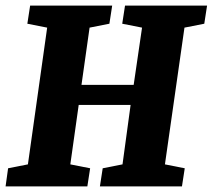

<svg xmlns="http://www.w3.org/2000/svg" viewBox="-32 -668 762 688"><path d="M-12 0 -3 -65 68 -79 137 -569 66 -583 76 -648H370L360 -583L289 -569L260 -364H447L477 -569L406 -583L416 -648H710L700 -583L629 -569L559 -79L630 -65L620 0H326L336 -65L407 -79L436 -292H250L220 -79L291 -65L281 0Z"/></svg>

Font: Faustina ExtraBold
Style: Italic
Weight: 800
Italic angle: -8°
Designer: Alfonso Garcia
Foundry: http://www.omnibus-type.com
Version: Version 1.200